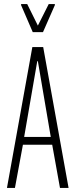

<svg xmlns="http://www.w3.org/2000/svg" viewBox="-20 -918 369 938"><path d="M14 0 138 -688H191L315 0H273L235 -211H92L53 0ZM98 -249H228L165 -619H162ZM140 -761 83 -893V-898H113L165 -793L218 -898H248V-893L190 -761Z"/></svg>

Font: Saira UltraCondensed ExtraLight
Style: Regular
Weight: 250
Width: 1
Designer: Hector Gatti with collaboration of the Omnibus-Type team
Foundry: Omnibus-Type
Version: Version 1.101